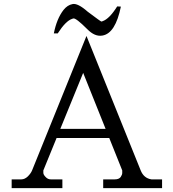

<svg xmlns="http://www.w3.org/2000/svg" viewBox="-20 -968 889 988"><path d="M583 -935Q543 -871 508 -859L502 -857Q500 -856 431 -908Q380 -953 353 -947Q327 -942 307 -917Q272 -872 257 -796H277Q318 -860 351 -871L357 -873Q370 -877 429 -818Q468 -778 507 -785Q574 -796 602 -934ZM759 -45Q720 -51 704 -91L425 -783L145 -91Q139 -76 123 -60Q107 -45 90 -45H40V0H301V-45H241Q226 -45 215 -57Q203 -69 203 -79V-91L408 -593L609 -91V-78Q609 -69 601 -57Q592 -45 571 -45H511V0H814V-45ZM242 -258H590L573 -305H260Z"/></svg>

Font: Sawarabi Mincho
Style: Regular
Weight: 400
Version: Version 1.082; ttfautohint (v1.8.4.7-5d5b)